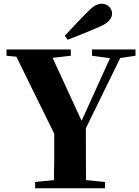

<svg xmlns="http://www.w3.org/2000/svg" viewBox="-20 -1013 749 1033"><path d="M329 -821 344 -799C402 -821 460 -845 518 -870C570 -892 583 -920 583 -940C583 -966 561 -993 528 -993C503 -993 482 -981 448 -946C410 -908 369 -864 329 -821ZM475 -713 572 -700 419 -363 263 -702 361 -713V-747H15V-713L68 -708L272 -293C272 -174 272 -114 270 -44L169 -34V0H545V-34L443 -44C442 -121 442 -185 442 -323L627 -701L709 -713V-747H475Z"/></svg>

Font: Noto Serif CJK SC Black
Style: Regular
Weight: 900
Designer: Ryoko NISHIZUKA 西塚涼子 (kana & ideographs); Frank Grießhammer (Latin, Greek & Cyrillic); Wenlong ZHANG 张文龙 (bopomofo); San
Foundry: Adobe
Version: Version 2.001;hotconv 1.1.0;makeotfexe 2.6.0